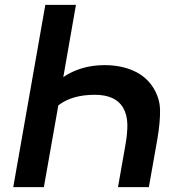

<svg xmlns="http://www.w3.org/2000/svg" viewBox="-20 -770 744 790"><path d="M34.5 0 166.5 -750H292.5L240.5 -453Q313.5 -502 410.5 -502Q476.5 -502 528.5 -479.2Q580.5 -456.5 610.5 -409.5Q638 -365 638.5 -317Q639 -292.5 636.2 -262.2Q633.5 -232 627 -195L592.5 0H465.5L495 -167.5Q505 -222 504 -260Q503 -298 486.5 -327Q455 -380 370 -380Q276 -380 220 -336.5L160.5 0Z"/></svg>

Font: Russisch Sans
Style: Bold Italic
Weight: 700
Italic angle: -10°
Designer: Michael Sharanda (font) & Cristiano Sobral (main changes)
Foundry: Michael Sharanda
Version: Version 2.00;September 8, 2020;FontCreator 13.0.0.2681 64-bi